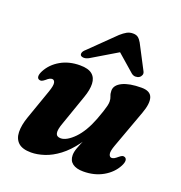

<svg xmlns="http://www.w3.org/2000/svg" viewBox="-132 -831 901 957"><g transform="rotate(20 319.0 -352.0)"><path d="M584.5 -124.5Q593 -120 593.2 -108.8Q593.5 -97.5 584.5 -80Q562.5 -38 517.2 -12.2Q472 13.5 413 13.5Q376 13.5 356 -1.5Q336 -16.5 336 -45.5Q336 -62.5 343.8 -83.8Q351.5 -105 362.5 -129.8Q373.5 -154.5 385 -182.5Q396.5 -210.5 403.5 -241.5L415.5 -232Q388.5 -162.5 353.8 -115.2Q319 -68 281.2 -39.5Q243.5 -11 206 1.2Q168.5 13.5 136 13.5Q90 13.5 68.2 -6.5Q46.5 -26.5 45.5 -62.2Q44.5 -98 61 -145L116.5 -303Q129 -339 125.5 -353Q122 -367 110.5 -367Q104.5 -367 97.5 -363.5Q90.5 -360 80 -350.5Q69.5 -342 62.8 -340.2Q56 -338.5 49.5 -341.5Q41 -345.5 40.8 -356.8Q40.5 -368 49.5 -385.5Q71.5 -427.5 115.8 -453Q160 -478.5 218.5 -478.5Q262.5 -478.5 283.2 -461.2Q304 -444 305.2 -412.2Q306.5 -380.5 291 -337L235.5 -178Q221 -139 224.8 -121.2Q228.5 -103.5 251 -103.5Q266.5 -103.5 284.8 -114Q303 -124.5 322 -144Q341 -163.5 358 -192Q375 -220.5 389 -257Q399 -283.5 405.2 -302.5Q411.5 -321.5 414.8 -335Q418 -348.5 418 -358Q418 -373 412.8 -385.2Q407.5 -397.5 407.5 -413.5Q407.5 -443 443.8 -460.8Q480 -478.5 544.5 -478.5Q591 -478.5 601 -448.2Q611 -418 590.5 -362.5L517.5 -162.5Q504.5 -127.5 508.2 -113Q512 -98.5 523 -98.5Q529.5 -98.5 536.5 -102.2Q543.5 -106 554 -115Q564.5 -124 571.2 -126Q578 -128 584.5 -124.5ZM430 -636H350.5L474.5 -528Q484.5 -520 496 -520Q507.5 -520 516 -525.5Q524 -531 527.2 -540.2Q530.5 -549.5 524 -560.5L458 -687Q449.5 -702 439.5 -710Q429.5 -718 412 -718Q394 -718 379.8 -710Q365.5 -702 348.5 -687L219 -560.5Q206 -549.5 203.5 -540.2Q201 -531 205.5 -525.5Q211.5 -520 223 -520Q234.5 -520 249 -528Z"/></g></svg>

Font: Fraunces
Style: Bold Italic
Weight: 700
Italic angle: -16°
Version: Version 1.000;[b76b70a41]